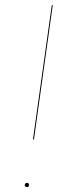

<svg xmlns="http://www.w3.org/2000/svg" viewBox="-20 -751 289 775"><path d="M117 -188H113L189 -730L193 -731ZM80 -4Q80 -8 82.5 -10.5Q85 -13 89 -13Q97 -13 97 -4Q97 4 89 4Q80 4 80 -4Z"/></svg>

Font: Fira Sans Condensed Four
Style: Italic
Weight: 100
Width: 3
Italic angle: -8°
Designer: bBox Type GmbH & Carrois Corporate GbR & Edenspiekermann AG
Foundry: bBox Type GmbH & Carrois Corporate GbR & Edenspiekermann AG
Version: Version 4.301